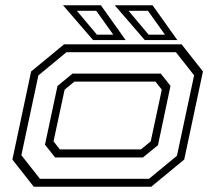

<svg xmlns="http://www.w3.org/2000/svg" viewBox="-20 -708 816 728"><path d="M108 0 27 -103 98 -437 223 -540H668.5L749.5 -437L678.5 -103L553.5 0ZM131.5 -30H545L651 -117.5L716 -422.5L647 -510H232L125.5 -422L61 -119.5ZM189 -111 150.5 -159.5 198 -382 255 -429H589.5L626.5 -382.5L579 -157.5L522 -111ZM207 -141.5H514.5L551.5 -172L593.5 -368L569.5 -398.5H262L225 -368L183 -172ZM652.5 -556H529L415 -688H558.5ZM605.5 -576.5 541 -667H467.5L543.5 -576.5ZM456.5 -556H333L219 -688H362.5ZM409.5 -576.5 345 -667H271.5L347.5 -576.5Z"/></svg>

Font: Tourney Expanded Light
Style: Italic
Weight: 300
Width: 7
Italic angle: -12°
Designer: Tyler Finck
Foundry: Etcetera Type Co
Version: Version 1.010; ttfautohint (v1.8.3)